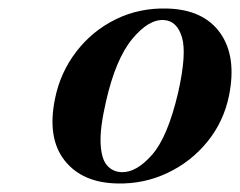

<svg xmlns="http://www.w3.org/2000/svg" viewBox="-20 -733 563 450"><path d="M372.5 -713Q457 -710.5 496 -655.8Q535 -601 517 -510Q504.5 -448 466 -400.8Q427.5 -353.5 372.2 -327.5Q317 -301.5 255 -303Q172.5 -304.5 131.2 -357.2Q90 -410 109 -502Q121.5 -563.5 159 -612.2Q196.5 -661 251.8 -688Q307 -715 372.5 -713ZM265.5 -329.5Q299.5 -328.5 336.2 -370Q373 -411.5 397.5 -516Q418 -607 406.5 -645.5Q395 -684 364.5 -686Q328.5 -688.5 289.8 -641.5Q251 -594.5 228.5 -495.5Q214 -433 215.8 -396.8Q217.5 -360.5 231 -345.2Q244.5 -330 265.5 -329.5Z"/></svg>

Font: Fraunces 72pt S000 SemiBold
Style: Italic
Weight: 600
Italic angle: -16°
Version: Version 1.000; ttfautohint (v1.8.3)